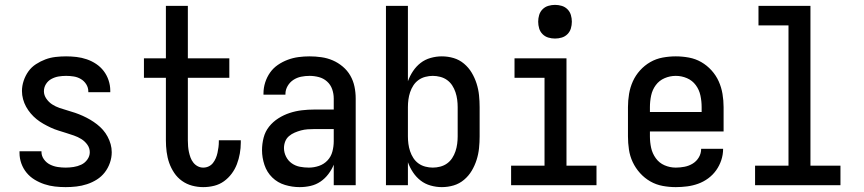

<svg xmlns="http://www.w3.org/2000/svg" viewBox="-20 -759 3540 787"><path d="M249 8Q227 8 205 5.5Q183 3 162 -4Q141 -11 122 -22.5Q103 -34 89 -51Q75 -68 67.5 -89Q60 -110 60 -132V-139H150V-136Q150 -120 160 -106Q170 -92 185 -84.5Q200 -77 216.5 -74.5Q233 -72 249 -72Q265 -72 281.5 -74.5Q298 -77 313 -84Q328 -91 338 -105Q348 -119 348 -135Q348 -152 338 -166Q328 -180 313.5 -189Q299 -198 283 -203.5Q267 -209 251 -214Q235 -219 219 -224Q203 -229 188 -236Q173 -243 158 -251.5Q143 -260 130 -270.5Q117 -281 106 -294Q95 -307 87 -321.5Q79 -336 74.5 -352.5Q70 -369 70 -386Q70 -407 77 -428Q84 -449 96.5 -466.5Q109 -484 127.5 -496Q146 -508 166 -515.5Q186 -523 207.5 -525.5Q229 -528 251 -528Q272 -528 293.5 -525.5Q315 -523 335.5 -516Q356 -509 374 -497Q392 -485 405 -468Q418 -451 425 -430Q432 -409 432 -388V-381H342V-384Q342 -400 333.5 -413.5Q325 -427 311.5 -435Q298 -443 282.5 -445.5Q267 -448 251 -448Q235 -448 220 -445.5Q205 -443 191 -435.5Q177 -428 168.5 -414.5Q160 -401 160 -385Q160 -369 170 -354.5Q180 -340 194 -331Q208 -322 224 -316.5Q240 -311 256 -306.5Q272 -302 288 -296.5Q304 -291 319.5 -284Q335 -277 349.5 -268.5Q364 -260 377.5 -249.5Q391 -239 402 -226.5Q413 -214 421 -199Q429 -184 433.5 -168Q438 -152 438 -135Q438 -113 430.5 -91.5Q423 -70 409.5 -52.5Q396 -35 377 -23Q358 -11 336.5 -4Q315 3 293 5.5Q271 8 249 8Z M813 8Q790 8 767.5 2Q745 -4 726 -17.5Q707 -31 694 -50.5Q681 -70 673.5 -91.5Q666 -113 663 -136.5Q660 -160 660 -183V-440H570V-520H660V-735H750V-520H920V-440H750V-183Q750 -171 751 -159Q752 -147 754.5 -135.5Q757 -124 761 -113Q765 -102 772.5 -92.5Q780 -83 790.5 -77.5Q801 -72 813 -72Q825 -72 835.5 -77Q846 -82 853 -91Q860 -100 864.5 -110.5Q869 -121 871.5 -132.5Q874 -144 875.5 -155.5Q877 -167 877 -178V-184H967V-174Q967 -152 963 -129.5Q959 -107 951 -86Q943 -65 929.5 -47Q916 -29 898 -16Q880 -3 858 2.5Q836 8 813 8Z M1208 8Q1178 8 1148 -1Q1118 -10 1096 -31.5Q1074 -53 1064 -83Q1054 -113 1054 -143Q1054 -169 1060.5 -194.5Q1067 -220 1083 -240Q1099 -260 1121 -274Q1143 -288 1167.5 -296Q1192 -304 1217.5 -307Q1243 -310 1269 -310H1348V-355Q1348 -375 1341.5 -393.5Q1335 -412 1320.5 -425Q1306 -438 1287 -443Q1268 -448 1249 -448Q1231 -448 1214 -444.5Q1197 -441 1182.5 -431.5Q1168 -422 1159 -406.5Q1150 -391 1150 -374V-371H1060V-376Q1060 -399 1067 -421Q1074 -443 1087 -461.5Q1100 -480 1119 -493Q1138 -506 1159.5 -514Q1181 -522 1203.5 -525Q1226 -528 1249 -528Q1273 -528 1297.5 -524.5Q1322 -521 1344 -511.5Q1366 -502 1385 -486Q1404 -470 1416 -449Q1428 -428 1433 -404Q1438 -380 1438 -355V0H1348V-84Q1340 -64 1326 -45.5Q1312 -27 1293.5 -14.5Q1275 -2 1253 3Q1231 8 1208 8ZM1246 -72Q1267 -72 1287.5 -79Q1308 -86 1322.5 -101.5Q1337 -117 1342.5 -138Q1348 -159 1348 -180V-230H1269Q1255 -230 1241 -229Q1227 -228 1214 -224.5Q1201 -221 1188 -215.5Q1175 -210 1164.5 -201Q1154 -192 1149 -179Q1144 -166 1144 -152Q1144 -134 1152.5 -117Q1161 -100 1176 -89.5Q1191 -79 1209 -75.5Q1227 -72 1246 -72Z M1791 8Q1768 8 1745 1.5Q1722 -5 1704 -19Q1686 -33 1673 -52.5Q1660 -72 1652 -94V0H1562V-735H1652V-426Q1660 -448 1673 -467.5Q1686 -487 1704 -501Q1722 -515 1745 -521.5Q1768 -528 1791 -528Q1816 -528 1839.5 -521Q1863 -514 1882 -498Q1901 -482 1913.5 -461Q1926 -440 1933.5 -416.5Q1941 -393 1943.5 -368.5Q1946 -344 1946 -320V-200Q1946 -176 1943.5 -151.5Q1941 -127 1933.5 -103.5Q1926 -80 1913.5 -59Q1901 -38 1882 -22Q1863 -6 1839.5 1Q1816 8 1791 8ZM1754 -72Q1769 -72 1784.5 -76Q1800 -80 1812.5 -89Q1825 -98 1833.5 -111Q1842 -124 1847 -139Q1852 -154 1854 -169.5Q1856 -185 1856 -200V-320Q1856 -335 1854 -350.5Q1852 -366 1847 -381Q1842 -396 1833.5 -409Q1825 -422 1812.5 -431Q1800 -440 1784.5 -444Q1769 -448 1754 -448Q1739 -448 1723.5 -444Q1708 -440 1695.5 -431Q1683 -422 1674.5 -409Q1666 -396 1661 -381Q1656 -366 1654 -350.5Q1652 -335 1652 -320V-200Q1652 -185 1654 -169.5Q1656 -154 1661 -139Q1666 -124 1674.5 -111Q1683 -98 1695.5 -89Q1708 -80 1723.5 -76Q1739 -72 1754 -72Z M2075 0V-80H2212V-440H2089V-520H2302V-80H2425V0ZM2255 -601Q2241 -601 2227.5 -605Q2214 -609 2204 -619Q2194 -629 2190 -642.5Q2186 -656 2186 -670Q2186 -684 2190 -697.5Q2194 -711 2204 -721Q2214 -731 2227.5 -735Q2241 -739 2255 -739Q2269 -739 2282.5 -735Q2296 -731 2306 -721Q2316 -711 2320 -697.5Q2324 -684 2324 -670Q2324 -656 2320 -642.5Q2316 -629 2306 -619Q2296 -609 2282.5 -605Q2269 -601 2255 -601Z M2750 8Q2723 8 2696 3Q2669 -2 2645.5 -15.5Q2622 -29 2603.5 -49.5Q2585 -70 2573.5 -94.5Q2562 -119 2558 -146Q2554 -173 2554 -200V-320Q2554 -347 2558.5 -374Q2563 -401 2574 -425.5Q2585 -450 2603.5 -470.5Q2622 -491 2645.5 -504.5Q2669 -518 2696 -523Q2723 -528 2750 -528Q2777 -528 2804 -523Q2831 -518 2854.5 -504.5Q2878 -491 2896.5 -470.5Q2915 -450 2926 -425.5Q2937 -401 2941.5 -374Q2946 -347 2946 -320V-220H2644V-200Q2644 -176 2649 -153Q2654 -130 2668 -110.5Q2682 -91 2704 -81.5Q2726 -72 2750 -72Q2768 -72 2786 -75.5Q2804 -79 2819.5 -88.5Q2835 -98 2844.5 -114Q2854 -130 2854 -149H2944Q2944 -125 2936.5 -102.5Q2929 -80 2915.5 -61Q2902 -42 2883 -28Q2864 -14 2842 -6Q2820 2 2796.5 5Q2773 8 2750 8ZM2644 -300H2856V-320Q2856 -344 2851 -367.5Q2846 -391 2832 -410Q2818 -429 2796 -438.5Q2774 -448 2750 -448Q2726 -448 2704 -438.5Q2682 -429 2668 -410Q2654 -391 2649 -367.5Q2644 -344 2644 -320Z M3075 0V-80H3212V-655H3089V-735H3302V-80H3425V0Z"/></svg>

Font: Iosevka Fixed Medium
Style: Regular
Weight: 500
Monospace: yes
Designer: Belleve Invis
Foundry: Belleve Invis
Version: Version 32.3.0